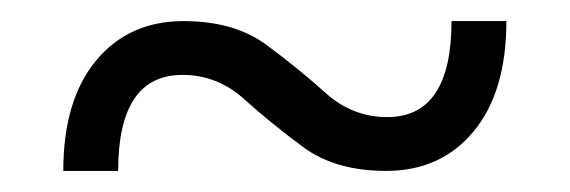

<svg xmlns="http://www.w3.org/2000/svg" viewBox="-20 -363 540 182"><path d="M40 -201Q40 -268 71 -305.5Q102 -343 154 -343Q202 -343 232.5 -320.5Q263 -298 288.5 -275Q314 -252 347 -252Q408 -252 408 -343H460Q460 -276 429 -238.5Q398 -201 346 -201Q298 -201 267.5 -223.5Q237 -246 211.5 -269Q186 -292 153 -292Q92 -292 92 -201Z"/></svg>

Font: Spectral
Style: Regular
Weight: 400
Designer: Jean-Baptiste Levee
Foundry: Production Type
Version: Version 1.002